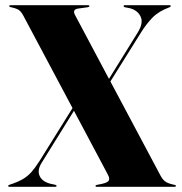

<svg xmlns="http://www.w3.org/2000/svg" viewBox="-20 -720 702 740"><path d="M598.5 -43.5Q608.5 -24.5 621.2 -17.8Q634 -11 651 -8Q658 -7 658 -3.5Q658 0 653 0H353.5Q348 0 348 -3.5Q348 -7 356 -8Q390 -13.5 397.5 -21.8Q405 -30 396 -46.5L265 -293L140.5 -92.5Q123 -64.5 132.5 -42.5Q142 -20.5 173.5 -12L192.5 -8Q198 -6.5 198 -3.5Q198 0 193.5 0H16.5Q11.5 0 11.5 -3.5Q11.5 -6.5 17 -8Q47.5 -18 66.8 -29Q86 -40 100.8 -56.5Q115.5 -73 132 -99L259.5 -303.5L70 -659.5Q60 -678.5 48.5 -684Q37 -689.5 21 -692.5Q15.5 -693.5 15.5 -696.5Q15.5 -700 21 -700H319.5Q324.5 -700 324.5 -696.5Q324.5 -693 317.5 -692L281 -687Q258 -683.5 269 -662.5L400 -416L511 -595Q533.5 -631.5 522 -656Q510.5 -680.5 480 -688.5L461.5 -692Q456.5 -693.5 456.5 -696Q456.5 -700 461 -700H633.5Q638 -700 638 -696.5Q638 -693.5 632 -691.5Q590.5 -676 566.8 -651.2Q543 -626.5 522 -592.5L405.5 -406Z"/></svg>

Font: Fraunces 144pt S000
Style: Bold
Weight: 700
Version: Version 1.000; ttfautohint (v1.8.3)